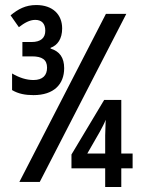

<svg xmlns="http://www.w3.org/2000/svg" viewBox="-20 -743 570 763"><path d="M113 -365C194 -365 235 -408 235 -472C235 -514 217 -539 181 -550V-553C209 -563 227 -589 227 -630C227 -685 190 -723 124 -723C82 -723 52 -707 22 -682L55 -635C77 -652 98 -664 120 -664C145 -664 160 -650 160 -621C160 -593 143 -576 105 -576H69V-519H107C147 -519 167 -506 167 -474C167 -444 150 -425 113 -425C85 -425 57 -434 28 -451V-385C53 -370 81 -365 113 -365ZM57 -20H138L482 -688H401ZM398 0H462V-74H507V-133H462V-346H394L264 -129V-74H398ZM327 -133 377 -220C385 -235 395 -253 400 -267C400 -243 398 -230 398 -205V-133Z"/></svg>

Font: Noto Sans Mono Condensed Medium
Style: Regular
Weight: 500
Width: 3
Designer: Monotype Design Team
Foundry: Monotype Imaging Inc.
Version: Version 2.014